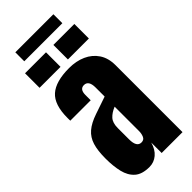

<svg xmlns="http://www.w3.org/2000/svg" viewBox="-325 -1077 1132 1132"><g transform="rotate(-45 241.5 -511.0)"><path d="M168.5 7.8Q107.4 7.8 75.4 -20.5Q43.5 -48.8 31.7 -98.1Q20 -147.5 20 -210Q20 -276.9 33.2 -319.6Q46.4 -362.3 78.4 -389.6Q110.4 -417 166.5 -436L274.9 -473.1V-548.3Q274.9 -607.4 236.3 -607.4Q201.2 -607.4 201.2 -559.6V-515.6H31.2Q30.8 -519.5 30.8 -525.6Q30.8 -531.7 30.8 -539.6Q30.8 -648.9 82.3 -694.6Q133.8 -740.2 245.6 -740.2Q304.2 -740.2 350.6 -719.5Q397 -698.7 424.1 -658.2Q451.2 -617.7 451.2 -558.1V0H277.3V-86.9Q264.6 -41 235.4 -16.6Q206.1 7.8 168.5 7.8ZM237.3 -127.9Q258.8 -127.9 266.6 -146Q274.4 -164.1 274.4 -185.1V-389.2Q238.3 -374.5 218.3 -352.3Q198.2 -330.1 198.2 -287.1V-192.9Q198.2 -127.9 237.3 -127.9ZM276.4 -780.8V-901.9H451.2V-780.8ZM40 -780.8V-901.9H214.8V-780.8ZM86.9 -955.1V-1029.8H404.3V-955.1Z"/></g></svg>

Font: Anton SC
Style: Regular
Weight: 400
Designer: Vernon Adams
Foundry: Vernon Adams
Version: Version 2.116; ttfautohint (v1.8.4.7-5d5b)